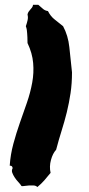

<svg xmlns="http://www.w3.org/2000/svg" viewBox="-20 -752 362 780"><path d="M174.8 -707Q185.5 -685.5 202.6 -672.4Q219.7 -659.2 236.3 -645.5Q256.8 -607.4 261.7 -560.5Q266.6 -513.7 272.5 -458Q272.5 -413.1 266.6 -373.5Q260.7 -334 251.5 -296.4Q242.2 -258.8 230.5 -221.7Q218.8 -184.6 208 -143.6Q194.3 -128.9 187 -102.1Q179.7 -75.2 185.5 -49.8Q172.9 -34.2 160.2 -19.5Q147.5 -4.9 131.8 7.8Q126 2 116.7 1.5Q107.4 1 97.7 1.5Q87.9 2 79.6 3.4Q71.3 4.9 67.4 3.9Q62.5 -3.9 54.2 -12.7Q45.9 -21.5 39.6 -31.2Q33.2 -41 29.8 -50.3Q26.4 -59.6 31.2 -68.4Q31.2 -79.1 19.5 -79.1Q22.5 -124 34.2 -167.5Q45.9 -210.9 60.5 -252.4Q75.2 -293.9 89.4 -335Q103.5 -376 110.8 -416Q118.2 -456.1 114.7 -496.1Q111.3 -536.1 91.8 -577.1Q91.8 -590.8 91.3 -600.1Q90.8 -609.4 90.3 -616.7Q89.8 -624 88.9 -630.9Q87.9 -637.7 85 -645.5Q89.8 -659.2 92.3 -670.9Q94.7 -682.6 91.8 -692.4Q92.8 -699.2 95.7 -703.6Q98.6 -708 102.5 -712.4Q106.4 -716.8 109.9 -721.2Q113.3 -725.6 114.3 -732.4H135.7Q146.5 -723.6 154.3 -716.3Q162.1 -709 174.8 -707Z"/></svg>

Font: Permanent Marker
Style: Regular
Weight: 400
Designer: Font Diner, Inc
Foundry: Font Diner, Inc
Version: Version 1.000